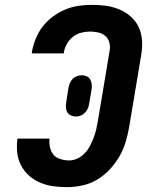

<svg xmlns="http://www.w3.org/2000/svg" viewBox="-20 -763 640 791"><path d="M255 8Q226 8 198 4Q170 0 144.5 -11Q119 -22 99 -40Q79 -58 66.5 -82Q54 -106 51 -134.5Q48 -163 52 -192H184Q182 -174 186 -156Q190 -138 200.5 -125.5Q211 -113 229 -107.5Q247 -102 265 -102Q282 -102 299 -110Q316 -118 329 -131.5Q342 -145 350.5 -161.5Q359 -178 365.5 -194.5Q372 -211 376 -228.5Q380 -246 383 -263L432 -556Q435 -573 430 -589.5Q425 -606 412.5 -616Q400 -626 383.5 -629.5Q367 -633 350 -633Q332 -633 313.5 -628Q295 -623 280 -611Q265 -599 255.5 -582Q246 -565 243 -547V-543H111L112 -552Q117 -579 128 -605.5Q139 -632 157 -655Q175 -678 199 -695.5Q223 -713 249.5 -724Q276 -735 304 -739Q332 -743 359 -743Q389 -743 417.5 -739Q446 -735 472 -724Q498 -713 519 -694.5Q540 -676 551.5 -651Q563 -626 565 -597Q567 -568 562 -538L513 -245Q508 -214 499 -182.5Q490 -151 473.5 -121.5Q457 -92 433.5 -66.5Q410 -41 381 -23.5Q352 -6 319.5 1Q287 8 255 8ZM293 -283Q282 -283 272 -287.5Q262 -292 257 -301Q252 -310 251.5 -321Q251 -332 253 -343L262 -401Q264 -411 268 -420.5Q272 -430 279 -437.5Q286 -445 296.5 -449Q307 -453 317 -453Q328 -453 337.5 -448.5Q347 -444 352 -435Q357 -426 358 -415Q359 -404 357 -393L347 -335Q346 -325 341.5 -315.5Q337 -306 330 -298.5Q323 -291 313 -287Q303 -283 293 -283Z"/></svg>

Font: Iosevka Aile Extrabold Oblique
Style: Regular
Weight: 800
Italic angle: -9°
Designer: Belleve Invis
Foundry: Belleve Invis
Version: Version 31.1.0; ttfautohint (v1.8.4)